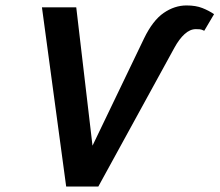

<svg xmlns="http://www.w3.org/2000/svg" viewBox="-20 -685 806 705"><path d="M223 0 134 -658H260L334 -28H261L509 -544Q541 -610 581 -637.5Q621 -665 665 -665Q699 -665 723 -655.5Q747 -646 766 -633L730 -572Q720 -577 713.5 -577.5Q707 -578 699 -578Q678 -578 658 -560Q638 -542 620 -509L341 0Z"/></svg>

Font: Ysabeau Infant
Style: Bold Italic
Weight: 700
Italic angle: -12°
Designer: Christian Thalmann (Catharsis Fonts)
Version: Version 2.001;gftools[0.9.30]; featfreeze: ss01,ss02,lnum